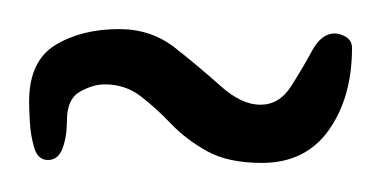

<svg xmlns="http://www.w3.org/2000/svg" viewBox="-20 -537 262 132"><path d="M160 -425Q137 -425 122.5 -433Q108 -441 97.5 -452Q87 -463 76.5 -471Q66 -479 52 -479Q44 -479 35 -474Q26 -469 26 -454Q26 -443 23 -435Q20 -427 13 -427Q6 -427 3.5 -435.5Q1 -444 0.5 -453.5Q0 -463 0 -467Q0 -495 18 -506Q36 -517 62 -517Q84 -517 100.5 -504Q117 -491 131.5 -478Q146 -465 159 -465Q172 -465 180 -477.5Q188 -490 194.5 -502Q201 -514 210 -514Q214 -514 218 -511.5Q222 -509 222 -504Q222 -470 206 -447.5Q190 -425 160 -425Z"/></svg>

Font: Ingrid Darling
Style: Regular
Weight: 400
Designer: Robert E. Leuschke
Foundry: Robert E. Leuschke
Version: Version 1.010; ttfautohint (v1.8.3)